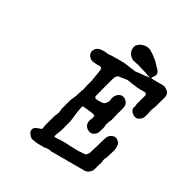

<svg xmlns="http://www.w3.org/2000/svg" viewBox="-181 -945 1094 1123"><g transform="rotate(30 366.5 -384.0)"><path d="M504 -787Q509 -786 510 -786Q513 -787 533 -774Q542 -768 544.5 -766.5Q547 -765 554 -759Q566 -750 567 -749Q580 -739 580 -738Q580 -737 590 -727Q612 -705 616 -700Q620 -695 622 -688Q623 -684 623 -684V-675Q622 -668 614 -657Q606 -648 606 -645.5Q606 -643 610 -642Q612 -641 648 -641Q694 -641 697 -640Q698 -640 698 -639Q698 -638 703 -636Q716 -631 724 -622Q730 -615 732 -607Q733 -605 733 -599Q733 -593 732 -586Q728 -571 713 -518Q709 -503 707 -499Q701 -488 697 -469L696 -461L693 -449Q692 -444 690 -438Q686 -421 677 -412Q669 -404 662 -401Q650 -394 637 -398Q628 -400 622 -406Q618 -409 617.5 -409Q617 -409 613 -413.5Q609 -418 608 -420Q602 -429 602 -439Q602 -442 603 -441.5Q604 -441 604 -442Q606 -450 607 -455Q607 -456 608 -459Q609 -465 608 -466Q607 -466 614 -488Q616 -496 618.5 -506Q621 -516 623 -522Q627 -534 627 -539Q627 -552 615 -553Q612 -553 586.5 -553Q561 -553 557 -554.5Q553 -556 545.5 -556.5Q538 -557 535 -557.5Q532 -558 529 -558Q523 -559 505 -562Q498 -564 490.5 -563.5Q483 -563 476 -562Q463 -559 454 -558Q436 -557 431 -554Q429 -554 428.5 -552Q428 -550 423.5 -545.5Q419 -541 418 -538Q414 -530 407 -501Q406 -496 403 -485Q400 -474 397 -465Q395 -456 385 -418Q379 -395 378 -390Q377 -381 385 -376Q389 -374 410 -374Q436 -374 443 -379Q453 -385 457 -397Q458 -399 459 -399V-398L460 -400Q462 -403 463.5 -410.5Q465 -418 464 -420Q464 -421 466 -426Q470 -443 479 -452Q496 -471 517 -467Q524 -466 531 -462Q538 -458 542 -453Q544 -450 546 -448Q551 -443 553 -433Q554 -429 554 -423Q554 -416 548 -394Q543 -372 540 -367Q539 -364 538.5 -360Q538 -356 535.5 -346Q533 -336 532 -331Q528 -313 525 -307Q524 -306 524 -305Q524 -304 524 -304Q523 -305 520 -297Q519 -293 516.5 -287Q514 -281 513 -276Q511 -261 511.5 -259.5Q512 -258 510 -250Q508 -242 505 -232Q502 -222 500 -217Q493 -200 476 -192Q471 -189 463 -188Q454 -188 446 -191Q436 -194 427.5 -203.5Q419 -213 417 -222Q415 -230 416 -238Q418 -252 420 -255Q422 -257 423 -259Q427 -271 427 -278Q427 -280 428 -281Q431 -285 426 -288Q422 -291 408 -293Q400 -294 393 -295Q386 -296 378.5 -296.5Q371 -297 367 -298Q363 -299 353 -299.5Q343 -300 342 -299Q338 -297 336 -282Q336 -278 334 -270Q332 -262 331.5 -257.5Q331 -253 330 -243.5Q329 -234 328 -227Q327 -220 327 -217Q327 -214 326 -210Q324 -198 324 -195Q324 -189 320 -176Q318 -169 316.5 -162.5Q315 -156 313 -149.5Q311 -143 309 -133Q303 -110 300 -105Q298 -102 293 -88Q287 -72 287 -67Q287 -63 289.5 -62Q292 -61 307 -62Q327 -64 350 -64Q386 -64 390 -62Q391 -62 411 -61.5Q431 -61 442 -60.5Q453 -60 458 -61Q466 -62 481 -63Q488 -63 489.5 -63.5Q491 -64 496 -65Q503 -66 504 -67Q505 -69 502 -69Q501 -69 506 -73Q510 -76 512 -81Q515 -86 520 -105Q523 -114 530.5 -139.5Q538 -165 542 -180Q551 -211 557 -219Q568 -233 583 -237Q593 -240 601 -238Q609 -236 615 -231Q625 -224 629 -216Q631 -212 631 -211.5Q631 -211 631.5 -207.5Q632 -204 632.5 -195.5Q633 -187 632.5 -185Q632 -183 631.5 -177Q631 -171 630.5 -169Q630 -167 627.5 -158Q625 -149 623 -144Q621 -139 619 -131Q615 -114 612 -108Q609 -105 608.5 -103Q608 -101 606 -97Q602 -87 602 -74Q601 -70 600 -65Q594 -43 591 -36Q591 -34 590 -30Q586 -15 582 -7Q574 9 557 17Q553 19 544 21Q540 21 429 21Q318 21 313 21Q309 20 308 20Q306 18 292 18Q276 18 275 20Q274 22 240 21Q213 21 213 20Q213 19 200 18Q189 17 184 16Q174 13 167 5Q157 -6 156 -9Q152 -15 152 -17Q152 -18 151.5 -18.5Q151 -19 150.5 -24Q150 -29 151 -33Q155 -46 158 -45Q158 -45 160 -47Q165 -53 166 -52Q167 -52 168 -53Q169 -54 172.5 -55Q176 -56 181 -58Q186 -60 188 -61Q200 -63 202 -67Q205 -73 204 -75Q204 -75 205 -78.5Q206 -82 206 -85.5Q206 -89 208 -97.5Q210 -106 213.5 -118Q217 -130 217 -130.5Q217 -131 220 -141.5Q223 -152 225 -159.5Q227 -167 227.5 -169.5Q228 -172 229 -173Q231 -173 233 -181Q234 -184 234.5 -184.5Q235 -185 236 -188.5Q237 -192 237 -192Q239 -193 240 -202Q240 -203 240.5 -206.5Q241 -210 241 -210Q241 -210 242 -214Q244 -221 242 -222Q241 -222 249 -249Q251 -258 253 -266L263 -300L266 -306Q267 -309 267.5 -310Q268 -311 269.5 -314Q271 -317 271.5 -318.5Q272 -320 272.5 -321.5Q273 -323 273.5 -323Q274 -323 275.5 -328Q277 -333 278 -334Q279 -336 285 -357Q288 -366 288 -366Q289 -367 291 -377Q292 -379 292 -379Q296 -382 300 -406Q301 -413 303 -420.5Q305 -428 306.5 -433.5Q308 -439 309.5 -444Q311 -449 312 -453.5Q313 -458 314 -464Q315 -470 319 -496Q320 -504 320.5 -505Q321 -506 321 -508.5Q321 -511 322 -514Q323 -517 323 -521Q323 -525 324 -530Q329 -551 313 -553Q310 -553 295 -553Q263 -554 256 -557Q246 -560 237 -570Q226 -582 226 -597Q226 -614 240 -628Q255 -642 289 -641Q300 -641 300 -641Q302 -639 311 -639Q322 -638 329 -639Q337 -640 337 -640.5Q337 -641 393 -641Q428 -641 429 -640Q431 -639 455 -637Q458 -636 464.5 -635Q471 -634 475 -634Q479 -634 485 -633Q491 -632 493.5 -632Q496 -632 497 -631Q500 -630 506 -630Q513 -630 516 -631Q520 -633 551 -635Q561 -636 564.5 -636.5Q568 -637 573 -637.5Q578 -638 581 -638.5Q584 -639 586.5 -639.5Q589 -640 589.5 -640.5Q590 -641 593 -641Q598 -642 598 -643Q598 -644 595 -644Q585 -643 568 -651Q562 -654 558 -655Q538 -661 535 -661Q535 -661 530.5 -662.5Q526 -664 521.5 -665Q517 -666 510 -669Q497 -673 484 -675Q477 -677 475 -677.5Q473 -678 469 -678Q462 -679 454 -685Q438 -696 431 -710Q427 -718 426 -726Q425 -729 425 -735Q425 -741 426 -745Q429 -762 434 -764Q436 -765 441 -771Q444 -774 444.5 -774Q445 -774 449 -777Q454 -781 454 -781Q454 -780 457 -781.5Q460 -783 466.5 -785Q473 -787 474 -787Q477 -788 488 -789Q494 -789 494.5 -789Q495 -789 504 -787Z"/></g></svg>

Font: TT2020 Style E
Style: Italic
Weight: 400
Italic angle: -15°
Version: Version 0.2.000